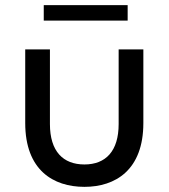

<svg xmlns="http://www.w3.org/2000/svg" viewBox="-20 -720 655 746"><path d="M308 6C428 6 537 -59 537 -242V-528H441V-238C441 -133 391 -81 308 -81C225 -81 174 -132 174 -238V-528H78V-242C78 -59 187 6 308 6ZM150 -640H476V-700H150Z"/></svg>

Font: Chess Sans Medium
Style: Regular
Weight: 500
Designer: Wolf Bōese
Foundry: Wolf Bōese
Version: Version 7.223;Glyphs 3.3 (3306)